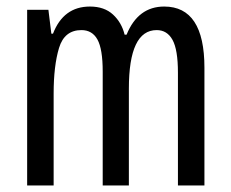

<svg xmlns="http://www.w3.org/2000/svg" viewBox="-20 -567 706 587"><path d="M482 -547Q402 -547 367 -461H361Q352 -498 325.5 -522.5Q299 -547 255 -547Q174 -547 142 -464H137L128 -537H63V0H144V-281Q144 -366 160.5 -420.5Q177 -475 229 -475Q262 -475 278 -446Q294 -417 294 -348V0H374V-296Q374 -475 459 -475Q491 -475 507.5 -445Q524 -415 524 -345V0H605V-360Q605 -547 482 -547Z"/></svg>

Font: Noto Sans Display Condensed
Style: Regular
Weight: 400
Width: 3
Designer: Monotype Design Team
Foundry: Monotype Imaging Inc.
Version: Version 1.900